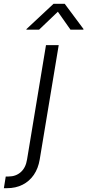

<svg xmlns="http://www.w3.org/2000/svg" viewBox="-113 -778 456 1002"><path d="M127 -542.5H193.4L94.2 54.7Q86.4 101.1 63.5 134.5Q40.5 168 4.9 186Q-30.8 204.1 -77.1 204.1H-92.8L-83 143.1H-68.4Q-30.3 143.1 -4.4 120.1Q21.5 97.2 28.3 53.7ZM90.8 -623H24.4L25.4 -626.5L166.5 -758.3H224.6L322.8 -626.5L321.8 -623H254.9L189 -716.8Z"/></svg>

Font: Inter 16pt Light
Style: Italic
Weight: 300
Italic angle: -9.3988°
Version: Version 4.001;git-66647c0bb